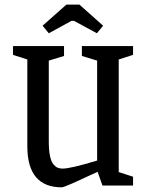

<svg xmlns="http://www.w3.org/2000/svg" viewBox="-20 -802 637 830"><path d="M190.9 -658.2 164.1 -690.9 267.1 -782.2H323.2L425.8 -690.9L398.9 -658.2L299.8 -711.9H289.1ZM247.1 7.8Q98.1 7.8 98.1 -169.9V-544.9L36.1 -564.9V-603H256.8V-560.1L190.9 -540V-190.9Q190.9 -153.3 196 -128.4Q201.2 -103.5 210.4 -92.3Q219.7 -81.1 229 -77.1Q238.3 -73.2 251 -73.2Q285.2 -73.2 399.9 -107.9V-540L334 -560.1V-603H555.2V-564.9L493.2 -544.9V-58.1L555.2 -38.1V0H422.9L401.9 -59.1Q390.6 -54.2 367.9 -43.7Q345.2 -33.2 328.4 -25.4Q311.5 -17.6 293 -9.3Q274.4 -1 262.5 3.4Q250.5 7.8 247.1 7.8Z"/></svg>

Font: Grenze
Style: Regular
Weight: 400
Designer: Renata Polastri
Foundry: Omnibus-Type
Version: Version 1.002;PS 001.002;hotconv 1.0.88;makeotf.lib2.5.64775